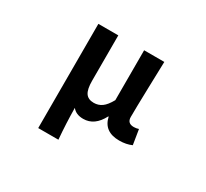

<svg xmlns="http://www.w3.org/2000/svg" viewBox="-151 -786 1301 1214"><g transform="rotate(30 500.0 -179.5)"><path d="M247.1 201.2V-559.6H392.6V-228.5Q392.6 -166 411.1 -139.2Q429.7 -112.3 470.7 -112.3Q503.9 -112.3 529.8 -130.9Q555.7 -149.4 581.1 -195.3V-559.6H728.5Q727.5 -524.4 723.1 -369.1Q718.8 -213.9 718.8 -152.3Q718.8 -106.4 766.6 -106.4Q784.2 -106.4 801.8 -112.3L819.3 -3.9Q780.3 13.7 729.5 13.7Q618.2 13.7 596.7 -84H593.8Q545.9 8.8 463.9 8.8Q410.2 8.8 383.8 -25.4Q384.8 87.9 394.5 201.2Z"/></g></svg>

Font: GenEi Gothic M Regular
Style: Bold
Weight: 700
Designer: o_tamon (Modified); [Source Han Sans]
Ryoko NISHIZUKA  (kana & ideographs); Paul D. Hunt (Latin, Greek & Cyrillic); Wenl
Version: Version 1.1a;Original Version 1.004